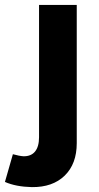

<svg xmlns="http://www.w3.org/2000/svg" viewBox="-82 -558 400 778"><path d="M-29.8 66.9Q-3.4 74.2 13.2 75.2Q43.9 75.7 60.1 55.9Q76.2 36.1 76.2 -2V-538.1H229V22Q229 106 180.2 153.6Q131.3 201.2 46.9 200.2Q-17.6 198.7 -62 179.2Z"/></svg>

Font: Montserrat arm SemiBold
Style: Regular
Weight: 600
Designer: Julieta Ulanovsky
Foundry: Julieta Ulanovsky
Version: Version 6.000;PS 006.000;hotconv 1.0.88;makeotf.lib2.5.64775